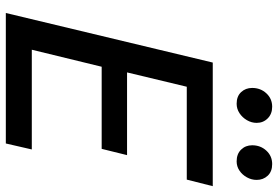

<svg xmlns="http://www.w3.org/2000/svg" viewBox="-164 -768 932 643"><g transform="rotate(90 301.5 -446.0)"><path d="M23 0 189 -693H603L581 -606H270L222 -406H499L478 -321H203L146 -87H480L460 0ZM520 -773Q495 -773 480.5 -788Q466 -803 466 -825Q466 -853 484 -872.5Q502 -892 529 -892Q554 -892 568 -877Q582 -862 582 -840Q582 -823 573.5 -807.5Q565 -792 551 -782.5Q537 -773 520 -773ZM327 -773Q302 -773 288 -788Q274 -803 274 -825Q274 -853 292 -872.5Q310 -892 337 -892Q361 -892 376 -877Q391 -862 391 -840Q391 -823 382 -807.5Q373 -792 358.5 -782.5Q344 -773 327 -773Z"/></g></svg>

Font: Ubuntu Sans Medium
Style: Italic
Weight: 500
Italic angle: -13.5°
Designer: Dalton Maag Ltd
Foundry: Dalton Maag Ltd
Version: Version 1.006